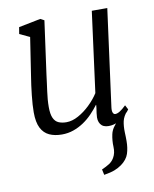

<svg xmlns="http://www.w3.org/2000/svg" viewBox="-88 -629 747 934"><g transform="rotate(-10 285.0 -161.5)"><path d="M350.5 239 344.5 211.5Q367 201.5 382.2 191.8Q397.5 182 407 165.5Q420 143.5 418.5 112.8Q417 82 423.5 51.5Q428 30.5 442 13Q456 -4.5 464 -15.5L514.5 -48Q494.5 -25.5 489.2 -2Q484 21.5 485 52.5Q485.5 63.5 485.8 74.8Q486 86 486 96Q486 130 477 157.8Q468 185.5 438.5 207Q422.5 218.5 403.2 226Q384 233.5 350.5 239ZM182.5 10Q147 10 120.8 -2Q94.5 -14 80 -42.2Q65.5 -70.5 65.5 -120Q65.5 -137 66.8 -158.2Q68 -179.5 70.8 -203.5Q73.5 -227.5 76.5 -251Q79.5 -274.5 83 -294.5L112 -484L62 -507.5L67.5 -540.5L175.5 -562L194.5 -552L158.5 -290.5Q156 -269.5 153.2 -249Q150.5 -228.5 147.8 -208.8Q145 -189 143.5 -170Q142 -151 142 -132.5Q142 -97 150.8 -78Q159.5 -59 176 -52Q192.5 -45 214.5 -45Q243 -45 273.5 -61.8Q304 -78.5 331.2 -104.8Q358.5 -131 377 -160L429.5 -557.5H506L442 -79Q439.5 -61 443.5 -52Q447.5 -43 455 -43Q465 -43 478 -51Q491 -59 509 -76.5L520.5 -54.5Q516.5 -47.5 501 -32Q485.5 -16.5 462.8 -3.8Q440 9 413 9Q385.5 9 373.2 -9Q361 -27 365.5 -56Q365.5 -57.5 366 -62.8Q366.5 -68 367.8 -75Q369 -82 369.8 -89.2Q370.5 -96.5 371 -102.5L370 -103.5Q354 -82 334.2 -61.5Q314.5 -41 290.8 -25Q267 -9 240 0.5Q213 10 182.5 10Z"/></g></svg>

Font: Merriweather 28pt Light
Style: Italic
Weight: 300
Italic angle: -7.8°
Version: Version 2.101